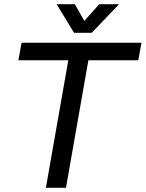

<svg xmlns="http://www.w3.org/2000/svg" viewBox="-20 -888 689 908"><path d="M197 0 303 -603H67L82 -686H649L634 -603H398L292 0ZM330 -733 248 -868H334L379 -789L449 -868H543L414 -733Z"/></svg>

Font: Archivo VF Beta
Style: Italic
Weight: 400
Italic angle: -10°
Designer: Hector Gatti
Foundry: Omnibus-Type
Version: Version 1.002